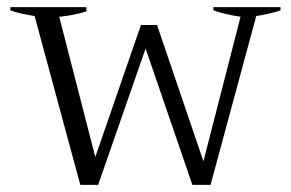

<svg xmlns="http://www.w3.org/2000/svg" viewBox="-20 -518 815 538"><path d="M77 -473Q29 -481 9 -489V-498H222V-486Q187 -475 146 -471L247 -78L375 -448H420L550 -66L654 -471Q608 -478 578 -489V-498H766V-489Q741 -480 698 -473L570 0H519L388 -382L255 0H205Z"/></svg>

Font: Trirong Light
Style: Regular
Weight: 300
Designer: Katatrad Team
Foundry: CadsonDemak
Version: Version 1.001